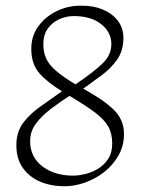

<svg xmlns="http://www.w3.org/2000/svg" viewBox="-20 -640 526 669"><path d="M205 9Q158 9 120 -7Q82 -23 59.5 -55Q37 -87 37 -134Q37 -181 61.5 -213Q86 -245 123 -270.5Q160 -296 196 -322Q145 -353 117 -385Q89 -417 89 -470Q89 -515 114 -549Q139 -583 179 -602Q219 -621 263 -620Q303 -621 336.5 -607.5Q370 -594 390 -568.5Q410 -543 410 -508Q410 -463 387.5 -431.5Q365 -400 332.5 -376.5Q300 -353 270 -331Q343 -291 377.5 -256.5Q412 -222 412 -173Q412 -132 393 -98.5Q374 -65 343.5 -41Q313 -17 276.5 -4Q240 9 205 9ZM235 -28Q253 -28 276.5 -33.5Q300 -39 321.5 -52Q343 -65 357 -86.5Q371 -108 371 -140Q371 -175 357 -199.5Q343 -224 310.5 -248.5Q278 -273 222 -306Q188 -284 156.5 -260Q125 -236 105 -209Q85 -182 85 -148Q85 -93 127.5 -60.5Q170 -28 235 -28ZM243 -346Q308 -390 338 -419.5Q368 -449 368 -486Q368 -528 332.5 -556Q297 -584 237 -584Q211 -584 186.5 -573Q162 -562 146.5 -540.5Q131 -519 131 -486Q131 -458 141 -436Q151 -414 175.5 -393Q200 -372 243 -346Z"/></svg>

Font: Ancizar Sans Thin
Style: Italic
Weight: 100
Italic angle: -4°
Designer: Cesar Puertas, Viviana Monsalve, Julian Moncada, Julian Prieto, Jose Castro, Mariel Hernandez, Felipe Aragon, Sara Alarc
Version: Version 8.100